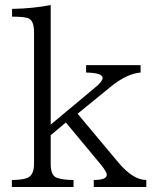

<svg xmlns="http://www.w3.org/2000/svg" viewBox="-20 -750 604 760"><path d="M559.1 -9.8H351.1V-37.6Q402.8 -37.6 402.8 -58.6Q402.8 -68.8 379.9 -97.7L240.7 -265.1L180.7 -214.8V-101.1Q180.7 -56.2 203.6 -46.9Q226.6 -37.6 271 -37.6V-9.8H26.9V-37.6Q62 -37.6 83 -43.9Q114.7 -52.7 114.7 -101.1V-623Q114.7 -668.9 91.8 -677.7Q76.7 -684.1 27.8 -684.1V-714.8Q110.4 -716.3 180.7 -730V-256.8L355 -402.3Q386.2 -427.2 386.2 -441.9Q386.2 -461.4 320.8 -462.9V-492.2H536.6V-462.9Q482.4 -458.5 418.9 -407.2L287.1 -299.8L446.8 -108.9Q505.9 -37.6 559.1 -37.6Z"/></svg>

Font: I.Ming
Style: Regular
Weight: 400
Designer: Ichiten Fonts Project
Version: Version 6.11; Dec 27, 2019